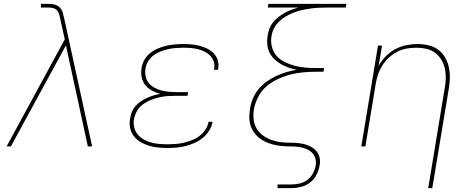

<svg xmlns="http://www.w3.org/2000/svg" viewBox="-20 -755 2440 990"><path d="M14 0 314 -552 291 -656Q291 -656 291 -656Q291 -656 291 -656V-657Q288 -669 285 -680.5Q282 -692 274.5 -701Q267 -710 255 -713Q243 -716 231 -716H191V-735H231Q247 -735 262.5 -731Q278 -727 288.5 -716Q299 -705 303.5 -690Q308 -675 311 -660L455 0H433L320 -521L36 0Z M843 8Q818 8 794 5.5Q770 3 747 -4Q724 -11 704 -23Q684 -35 670 -53Q656 -71 651 -95Q646 -119 651 -144Q653 -161 660 -178Q667 -195 679 -208.5Q691 -222 706.5 -232.5Q722 -243 738.5 -250.5Q755 -258 772 -263Q789 -268 806 -271Q784 -277 763.5 -288Q743 -299 729 -316.5Q715 -334 710.5 -357Q706 -380 710 -404Q713 -426 724.5 -446.5Q736 -467 754.5 -481.5Q773 -496 794.5 -505Q816 -514 837.5 -519Q859 -524 881 -526Q903 -528 924 -528Q947 -528 968.5 -526Q990 -524 1010.5 -518.5Q1031 -513 1050 -503.5Q1069 -494 1083 -479Q1097 -464 1103 -443.5Q1109 -423 1105 -401Q1105 -400 1104.5 -398.5Q1104 -397 1104 -395H1083Q1084 -396 1084 -397.5Q1084 -399 1084 -400Q1088 -420 1082 -437.5Q1076 -455 1063.5 -468Q1051 -481 1034.5 -489Q1018 -497 1000 -501.5Q982 -506 963 -507.5Q944 -509 924 -509Q905 -509 885.5 -507.5Q866 -506 846.5 -501.5Q827 -497 807.5 -489.5Q788 -482 771.5 -469.5Q755 -457 744 -439Q733 -421 730 -401Q727 -381 731 -361.5Q735 -342 746.5 -327.5Q758 -313 775 -303.5Q792 -294 811 -289Q830 -284 850 -282Q870 -280 890 -280H950L947 -261H887Q865 -261 843.5 -259.5Q822 -258 800.5 -253Q779 -248 757.5 -239.5Q736 -231 717 -217Q698 -203 686.5 -183Q675 -163 671 -141Q667 -120 672 -99Q677 -78 689.5 -62.5Q702 -47 720 -36.5Q738 -26 758 -20.5Q778 -15 799.5 -13Q821 -11 843 -11Q864 -11 885 -12.5Q906 -14 927 -19Q948 -24 969 -32Q990 -40 1008 -53.5Q1026 -67 1039 -86.5Q1052 -106 1055 -126Q1055 -127 1055 -127Q1055 -127 1055 -127H1076Q1076 -127 1076 -126.5Q1076 -126 1076 -126Q1072 -103 1058.5 -81.5Q1045 -60 1025.5 -44Q1006 -28 983 -18Q960 -8 936.5 -2Q913 4 890 6Q867 8 843 8Z M1411 215V196H1484Q1504 196 1525.5 191Q1547 186 1565 172.5Q1583 159 1593.5 139Q1604 119 1608 98Q1611 78 1605.5 60Q1600 42 1586.5 30Q1573 18 1555.5 11.5Q1538 5 1519 2.5Q1500 0 1480 0Q1460 0 1441 -1.5Q1422 -3 1403 -6.5Q1384 -10 1366.5 -16.5Q1349 -23 1333.5 -32Q1318 -41 1305 -54Q1292 -67 1283 -82.5Q1274 -98 1269.5 -116.5Q1265 -135 1265.5 -154.5Q1266 -174 1269 -193Q1273 -220 1283.5 -246Q1294 -272 1312.5 -294.5Q1331 -317 1354.5 -334Q1378 -351 1404 -363Q1430 -375 1456.5 -383Q1483 -391 1510 -395Q1488 -399 1467.5 -406.5Q1447 -414 1428.5 -424.5Q1410 -435 1394.5 -450Q1379 -465 1369.5 -484.5Q1360 -504 1358 -526.5Q1356 -549 1360 -572Q1363 -590 1369.5 -607.5Q1376 -625 1388 -640Q1400 -655 1415.5 -667Q1431 -679 1447.5 -688.5Q1464 -698 1482 -704.5Q1500 -711 1517 -716H1361L1364 -735H1766L1763 -716H1666Q1645 -716 1624 -715Q1603 -714 1581.5 -711Q1560 -708 1539 -703.5Q1518 -699 1497 -691Q1476 -683 1456.5 -672Q1437 -661 1420.5 -645.5Q1404 -630 1393.5 -610Q1383 -590 1380 -569Q1375 -541 1382 -513.5Q1389 -486 1406.5 -466.5Q1424 -447 1448.5 -435Q1473 -423 1499.5 -416Q1526 -409 1554 -406.5Q1582 -404 1611 -404H1651L1648 -385H1608Q1575 -385 1542.5 -382Q1510 -379 1477 -370.5Q1444 -362 1412 -347Q1380 -332 1353.5 -309Q1327 -286 1311 -254.5Q1295 -223 1289 -191Q1289 -191 1289 -190.5Q1289 -190 1289 -190Q1285 -164 1288 -138.5Q1291 -113 1303.5 -92Q1316 -71 1336 -56.5Q1356 -42 1379.5 -33.5Q1403 -25 1428.5 -22Q1454 -19 1481 -19Q1500 -19 1519 -17Q1538 -15 1555.5 -10Q1573 -5 1588.5 4.5Q1604 14 1614.5 28Q1625 42 1628.5 60.5Q1632 79 1628 98Q1624 122 1612 146Q1600 170 1579 186Q1558 202 1533 208.5Q1508 215 1484 215Z M2188 215 2273 -300Q2278 -326 2278.5 -352Q2279 -378 2273.5 -402.5Q2268 -427 2255 -448Q2242 -469 2222.5 -483.5Q2203 -498 2178 -503.5Q2153 -509 2126 -509Q2102 -509 2076.5 -504.5Q2051 -500 2028 -488Q2005 -476 1985 -457.5Q1965 -439 1951 -416.5Q1937 -394 1929 -370Q1921 -346 1917 -321L1864 0H1843L1929 -520H1950L1932 -415Q1947 -442 1969 -464.5Q1991 -487 2018 -501.5Q2045 -516 2074.5 -522Q2104 -528 2132 -528Q2161 -528 2189 -521.5Q2217 -515 2238.5 -499.5Q2260 -484 2274 -460.5Q2288 -437 2294 -410Q2300 -383 2299.5 -354.5Q2299 -326 2294 -297L2209 215Z"/></svg>

Font: Iosevka SS04 Th Ex Obl
Style: Regular
Weight: 100
Width: 7
Italic angle: -9°
Monospace: yes
Designer: Belleve Invis
Foundry: Belleve Invis
Version: Version 19.0.0; ttfautohint (v1.8.4)